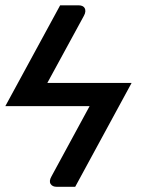

<svg xmlns="http://www.w3.org/2000/svg" viewBox="-33 -530 531 720"><path d="M144.5 -219H460.5L249 170.5H179.5Q163.5 170.5 156.8 159.8Q150 149 160 131.5L303 -132H-13L192.5 -510H262.5Q270.5 -510 276.2 -507.2Q282 -504.5 284.8 -499.2Q287.5 -494 287 -486.8Q286.5 -479.5 281.5 -470.5Z"/></svg>

Font: Lato Semibold
Style: Italic
Weight: 600
Italic angle: -7°
Designer: Lukasz Dziedzic
Foundry: tyPoland Lukasz Dziedzic
Version: Version 2.006; 2014-01-15